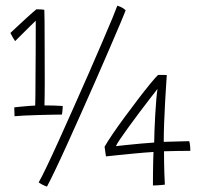

<svg xmlns="http://www.w3.org/2000/svg" viewBox="-20 -666 774 693"><path d="M140.5 -285.5Q153.5 -285.5 174.5 -285Q195.5 -284.5 206.5 -283.5Q206.5 -279.5 206 -273.8Q205.5 -268 205 -262.2Q204.5 -256.5 203.5 -252.5Q193 -252.5 169 -252Q145 -251.5 117 -250.8Q89 -250 65.5 -248.8Q42 -247.5 32.5 -246.5Q32.5 -250.5 32.2 -256Q32 -261.5 31.8 -267.5Q31.5 -273.5 31.5 -278.5Q38.5 -279.5 54.5 -281Q70.5 -282.5 86.2 -283.8Q102 -285 107 -285Q107.5 -291.5 107.8 -321.8Q108 -352 108.2 -393.2Q108.5 -434.5 108.8 -476.5Q109 -518.5 109 -550Q109 -581.5 109 -591Q105.5 -588 90 -572.8Q74.5 -557.5 58 -541Q41.5 -524.5 34.5 -517.5Q31 -522.5 26.2 -530.8Q21.5 -539 17.5 -547Q21.5 -551 39 -567.2Q56.5 -583.5 77.2 -602.5Q98 -621.5 111.5 -632.5Q115.5 -632.5 120.5 -632.2Q125.5 -632 131 -631.8Q136.5 -631.5 140 -630.5Q140.5 -627.5 140.8 -589Q141 -550.5 141.2 -491.8Q141.5 -433 141.5 -368Q141.5 -343.5 141.2 -322.5Q141 -301.5 140.5 -285.5ZM403.5 -645.5Q410.5 -643.5 415.8 -641Q421 -638.5 425.5 -635.5Q430 -632.5 433.5 -629Q429 -616.5 413.5 -579.8Q398 -543 375.5 -491Q353 -439 326.8 -379Q300.5 -319 273.2 -258Q246 -197 221.5 -143Q197 -89 178 -49.5Q159 -10 149.5 7.5Q146.5 6.5 142.2 4.8Q138 3 133.5 0.8Q129 -1.5 125.5 -3.8Q122 -6 119.5 -7.5Q129 -23.5 148.2 -63.8Q167.5 -104 192.5 -159.2Q217.5 -214.5 245.2 -276.8Q273 -339 299.8 -400.2Q326.5 -461.5 349 -513.8Q371.5 -566 386 -601.2Q400.5 -636.5 403.5 -645.5ZM667 -121.5Q653 -121.5 623.8 -121.2Q594.5 -121 572 -120Q572 -77.5 573.2 -42Q574.5 -6.5 575 0.5Q571 1 562.2 1.8Q553.5 2.5 545 3Q536.5 3.5 532 3.5Q532 -16.5 532.2 -41.2Q532.5 -66 533 -87.2Q533.5 -108.5 534 -117.5Q502 -115.5 465.5 -112Q429 -108.5 400.2 -105.5Q371.5 -102.5 362.5 -101.5Q361.5 -108 360 -118Q358.5 -128 357.5 -136.5Q367 -153.5 386.5 -182.2Q406 -211 430.8 -244.5Q455.5 -278 479.8 -309.8Q504 -341.5 523.2 -364.8Q542.5 -388 550.5 -395.5Q554 -395.5 560 -395.5Q566 -395.5 572.2 -395.5Q578.5 -395.5 582 -395Q581.5 -387.5 579.8 -361.2Q578 -335 576 -298.8Q574 -262.5 572.5 -224Q571 -185.5 571 -154Q586 -154.5 606.5 -155Q627 -155.5 643.5 -156Q660 -156.5 663 -156.5Q664 -154 665 -148.2Q666 -142.5 666.5 -135.2Q667 -128 667 -121.5ZM548.5 -345Q539 -333 521.5 -310.5Q504 -288 483.8 -261Q463.5 -234 444.8 -208.2Q426 -182.5 413.2 -163.5Q400.5 -144.5 398.5 -138.5Q409 -140 434.8 -142.5Q460.5 -145 489.2 -147.8Q518 -150.5 536.5 -151.5Q536.5 -165 537.5 -192.2Q538.5 -219.5 540.2 -250.5Q542 -281.5 544.2 -307.8Q546.5 -334 548.5 -345Z"/></svg>

Font: Grandstander Thin Thin
Style: Regular
Weight: 250
Version: Version 1.200